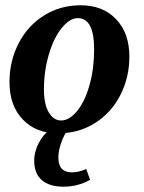

<svg xmlns="http://www.w3.org/2000/svg" viewBox="-20 -491 540 721"><path d="M333.5 -305.2Q333.5 -422.9 272.5 -422.9Q241.7 -422.9 211.7 -385.7Q181.6 -348.6 163.3 -286.1Q145 -223.6 145 -155.8Q145 -99.6 163.1 -69.1Q181.2 -38.6 209.5 -38.6Q240.7 -38.6 270 -74.7Q299.3 -110.8 316.4 -172.4Q333.5 -233.9 333.5 -305.2ZM198.2 9.8Q115.2 9.8 65.4 -42.5Q15.6 -94.7 15.6 -182.6Q15.6 -261.7 49.8 -328.1Q84 -394.5 145.3 -432.9Q206.5 -471.2 283.2 -471.2Q366.2 -471.2 416 -418.9Q465.8 -366.7 465.8 -278.8Q465.8 -199.7 431.6 -133.3Q397.5 -66.9 336.2 -28.6Q274.9 9.8 198.2 9.8ZM218.3 210Q165 210 136.7 185.1Q108.4 160.2 108.4 111.8Q108.4 79.1 125.7 45.7Q143.1 12.2 170.9 -6.8H235.4Q219.7 17.1 209.5 45.9Q199.2 74.7 199.2 101.1Q199.2 156.2 250 156.2Q275.4 156.2 303.7 143.6L318.4 184.1Q273.4 210 218.3 210Z"/></svg>

Font: Tinos
Style: Bold Italic
Weight: 700
Italic angle: -16.333°
Designer: Steve Matteson
Foundry: Monotype Imaging Inc.
Version: Version 1.23